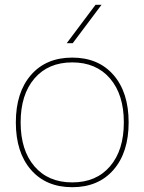

<svg xmlns="http://www.w3.org/2000/svg" viewBox="-20 -770 602 800"><path d="M283 -590H258L378 -750H403ZM109 -62.5Q46 -135 46 -260Q46 -385 109 -457.5Q172 -530 281 -530Q390 -530 453 -457.5Q516 -385 516 -260Q516 -135 453 -62.5Q390 10 281 10Q172 10 109 -62.5ZM123.5 -77Q181 -10 281 -10Q381 -10 438.5 -77Q496 -144 496 -260Q496 -376 438.5 -443Q381 -510 281 -510Q181 -510 123.5 -443Q66 -376 66 -260Q66 -144 123.5 -77Z"/></svg>

Font: M PLUS 1p Thin
Style: Regular
Weight: 250
Version: Version 1.062